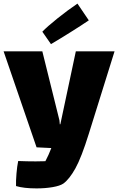

<svg xmlns="http://www.w3.org/2000/svg" viewBox="-21 -797 656 1066"><path d="M615 -512 472 -54Q431 78 397.5 138Q364 198 331 222Q312 235 271 242Q230 249 182 249Q111 249 68 236Q67 208 70.5 166.5Q74 125 80 97Q130 99 177 99Q213 99 231 98Q249 64 264 25L182 21L-1 -512H214L309 -129L311 -107H314L400 -512ZM409 -777 472 -684Q434 -658 371 -618.5Q308 -579 262 -552L214 -621Q242 -650 297.5 -694.5Q353 -739 409 -777Z"/></svg>

Font: Lalezar
Style: Bold
Weight: 700
Designer: Borna Izadpanah
Foundry: Borna Izadpanah
Version: Version 1.003;January 24, 2021;FontCreator 13.0.0.2683 64-bi